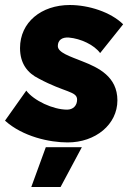

<svg xmlns="http://www.w3.org/2000/svg" viewBox="-28 -554 528 767"><path d="M242 15C354 15 441 -57 441 -153C441 -248 365 -284 301 -309C251 -329 203 -344 203 -370C203 -393 219 -406 247 -404C294 -400 348 -375 372 -342L464 -457C414 -506 326 -534 251 -534C137 -534 52 -465 52 -362C52 -300 82 -262 127 -240C231 -184 280 -190 280 -156C280 -132 264 -116 240 -116C184 -116 107 -152 77 -192L-8 -72C63 -8 170 15 242 15ZM97 193H214L299 34H155Z"/></svg>

Font: Fixel Text 20240404 ExtraBold
Style: Italic
Weight: 800
Width: 4
Italic angle: -10°
Designer: AlfaBravo + MacPaw
Foundry: Kyrylo Tkachov, Marchela Mozhyna, Serhii Makarenko, Maria Weinstein, Zakhar Kryvoshyya
Version: Version 1.211;Glyphs 3.2 (3225)